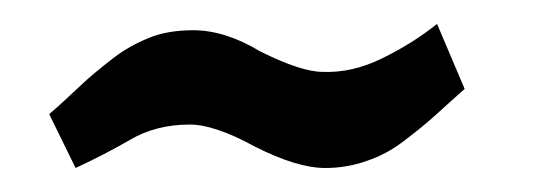

<svg xmlns="http://www.w3.org/2000/svg" viewBox="-20 -368 460 160"><path d="M21 -272.9Q30.3 -280.8 47.9 -297.4Q57.1 -306.2 74.7 -319.8Q87.4 -329.6 104 -336.4Q119.6 -342.8 141.1 -342.8Q167.5 -342.8 196.8 -325.2Q231 -308.1 249 -308.1Q273.4 -307.1 298.3 -319.3Q324.2 -332 344.2 -348.1L367.2 -293.9Q363.3 -290.5 355 -283Q346.7 -275.4 342.3 -271.5Q332 -262.2 315.9 -250Q301.8 -239.3 285.6 -233.9Q269 -228 251 -228Q227.5 -228 191.9 -246.1Q158.7 -264.2 138.2 -264.2Q109.9 -264.2 88.4 -251.5Q67.4 -239.3 43 -228Z"/></svg>

Font: SimahzazaarabicW05-Regular
Style: Regular
Weight: 400
Designer: Ahmed zaza
Foundry: Ahmed zaza
Version: Version 1.001